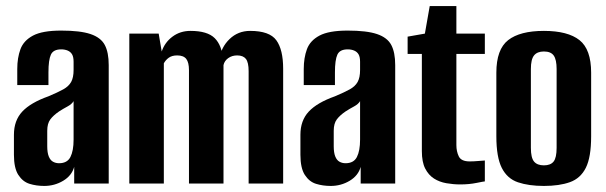

<svg xmlns="http://www.w3.org/2000/svg" viewBox="-20 -606 2001 634"><path d="M126 8Q100 8 77.5 1Q55 -6 40.5 -28.5Q26 -51 26 -95V-161Q26 -208 53.5 -237.5Q81 -267 140 -288Q171 -301 189 -311Q207 -321 215 -335.5Q223 -350 223 -375V-402Q223 -418 218 -426.5Q213 -435 203.5 -439Q194 -443 182 -443Q156 -443 148 -425.5Q140 -408 140 -367V-325H37V-378Q37 -415 47.5 -443.5Q58 -472 89 -488.5Q120 -505 182 -505Q245 -505 279 -493.5Q313 -482 326 -457.5Q339 -433 339 -391V0H225V-55Q217 -26 188.5 -9Q160 8 126 8ZM175 -67Q202 -67 212.5 -87.5Q223 -108 223 -145V-272Q217 -262 203 -254.5Q189 -247 175 -238Q156 -225 146 -211.5Q136 -198 136 -174V-123Q136 -102 141 -89.5Q146 -77 155 -72Q164 -67 175 -67Z M407 0V-495H504L514 -436Q524 -466 549.5 -485Q575 -504 609 -504Q665 -504 689 -480Q713 -456 716 -410H704Q710 -450 738 -477Q766 -504 806 -504Q870 -504 892.5 -473Q915 -442 915 -379V0H801V-371Q801 -400 792 -411.5Q783 -423 763 -423Q746 -423 733.5 -414Q721 -405 718 -391V0H604V-374Q604 -400 595 -411.5Q586 -423 565 -423Q548 -423 537.5 -415.5Q527 -408 521 -397V0Z M1072 8Q1046 8 1023.5 1Q1001 -6 986.5 -28.5Q972 -51 972 -95V-161Q972 -208 999.5 -237.5Q1027 -267 1086 -288Q1117 -301 1135 -311Q1153 -321 1161 -335.5Q1169 -350 1169 -375V-402Q1169 -418 1164 -426.5Q1159 -435 1149.5 -439Q1140 -443 1128 -443Q1102 -443 1094 -425.5Q1086 -408 1086 -367V-325H983V-378Q983 -415 993.5 -443.5Q1004 -472 1035 -488.5Q1066 -505 1128 -505Q1191 -505 1225 -493.5Q1259 -482 1272 -457.5Q1285 -433 1285 -391V0H1171V-55Q1163 -26 1134.5 -9Q1106 8 1072 8ZM1121 -67Q1148 -67 1158.5 -87.5Q1169 -108 1169 -145V-272Q1163 -262 1149 -254.5Q1135 -247 1121 -238Q1102 -225 1092 -211.5Q1082 -198 1082 -174V-123Q1082 -102 1087 -89.5Q1092 -77 1101 -72Q1110 -67 1121 -67Z M1500 3Q1477 3 1454 -1Q1431 -5 1413 -16.5Q1395 -28 1384 -49.5Q1373 -71 1373 -107V-428H1326V-485L1383 -495L1399 -586H1487V-495H1581V-428H1487V-127Q1487 -106 1495 -89.5Q1503 -73 1531 -73Q1544 -73 1561 -74.5Q1578 -76 1581 -76V-7Q1578 -7 1553.5 -2Q1529 3 1500 3Z M1776 8Q1726 8 1690.5 -4Q1655 -16 1637 -51.5Q1619 -87 1619 -156V-366Q1619 -443 1658 -473.5Q1697 -504 1776 -504Q1855 -504 1893.5 -473.5Q1932 -443 1932 -366V-156Q1932 -87 1914.5 -52Q1897 -17 1862 -4.5Q1827 8 1776 8ZM1776 -60Q1798 -60 1808 -72.5Q1818 -85 1818 -118V-378Q1818 -409 1808.5 -422.5Q1799 -436 1776 -436Q1754 -436 1743.5 -423Q1733 -410 1733 -378V-118Q1733 -85 1743.5 -72.5Q1754 -60 1776 -60Z"/></svg>

Font: Alumni Sans
Style: Bold
Weight: 700
Designer: Robert E. Leuschke
Foundry: Robert E. Leuschke
Version: Version 1.018